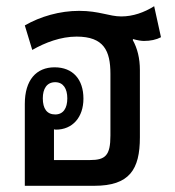

<svg xmlns="http://www.w3.org/2000/svg" viewBox="-20 -599 564 619"><path d="M431 -373C431 -411 423 -443 408 -470L409 -473C423 -469 436 -467 444 -467C465 -467 484 -471 499 -479L477 -579C445 -559 409 -546 371 -546C332 -546 300 -564 235 -564C173 -564 110 -546 60 -517L84 -438C126 -462 176 -481 227 -481C315 -481 336 -435 336 -361V-162C336 -98 320 -83 270 -83H154V-182C156 -182 158 -181 160 -181C214 -181 249 -221 249 -281C249 -343 215 -382 156 -382C97 -382 60 -341 60 -264V0H284C397 0 431 -52 431 -156ZM158 -230C131 -230 118 -249 118 -282C118 -313 131 -334 158 -334C184 -334 197 -313 197 -282C197 -250 184 -230 158 -230Z"/></svg>

Font: Noto Sans Thai Looped Condensed Medium
Style: Regular
Weight: 500
Width: 3
Designer: Sasikarn Vongin, Ben Mitchell
Foundry: The Fontpad Ltd
Version: Version 1.001